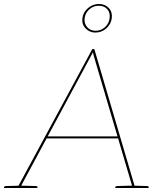

<svg xmlns="http://www.w3.org/2000/svg" viewBox="-34 -947 814 967"><path d="M53 0 431 -700H441L647 0H638Q636 0 634.5 -1.5Q633 -3 633 -5L439 -663Q438 -667 436 -674Q434 -681 434 -684Q433 -681 429 -674Q425 -667 423 -663L69 -5Q68 -3 66 -1.5Q64 0 61 0ZM59 0 60 -11H73L72 0ZM195 -250 198 -260H565L566 -250ZM626 0 627 -11H640L639 0ZM-14 0 -13 -5Q-13 -7 -10.5 -8.5Q-8 -10 -6 -10L71 -12V0ZM69 0 71 -12 148 -10Q150 -10 152.5 -8.5Q155 -7 155 -5L154 0ZM546 0 547 -5Q547 -7 549.5 -8.5Q552 -10 554 -10L631 -12V0ZM629 0 631 -12 708 -10Q710 -10 712.5 -8.5Q715 -7 715 -5L714 0ZM381 -855Q385 -886 409.5 -906.5Q434 -927 464 -927Q495 -927 514 -906.5Q533 -886 529 -855Q525 -825 501.5 -804Q478 -783 446 -783Q417 -783 397 -804Q377 -825 381 -855ZM392 -855Q389 -829 405 -810.5Q421 -792 447 -792Q475 -792 495 -810.5Q515 -829 518 -855Q522 -883 506.5 -900.5Q491 -918 463 -918Q437 -918 416.5 -900.5Q396 -883 392 -855Z"/></svg>

Font: Aleo Thin
Style: Italic
Weight: 250
Italic angle: -7°
Designer: Alessio Laiso
Foundry: Alessio Laiso
Version: Version 2.001;gftools[0.9.29]